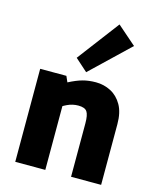

<svg xmlns="http://www.w3.org/2000/svg" viewBox="-121 -905 805 988"><g transform="rotate(15 281.0 -411.0)"><path d="M56.2 0V-495.6H195.8L209.5 -464.4Q250 -485.4 281.5 -494.1Q313 -502.9 352.1 -502.9Q394.5 -502.9 431.4 -483.9Q468.3 -464.8 491 -425.3Q513.7 -385.7 513.7 -323.7V0H353.5V-284.7Q353.5 -329.6 341.8 -346.7Q330.1 -363.8 295.4 -363.8Q264.6 -363.8 236.3 -350.3Q208 -336.9 190.9 -321.3L216.3 -422.4V0ZM289.1 -540 223.1 -599.1 391.6 -821.8 492.2 -733.9Z"/></g></svg>

Font: Anaheim ExtraBold
Style: Regular
Weight: 800
Version: Version 2.001